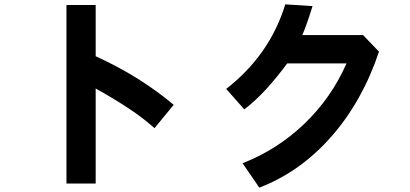

<svg xmlns="http://www.w3.org/2000/svg" viewBox="-20 -733 1880 881"><path d="M689 -145Q635 -193 569 -236.5Q503 -280 419 -327V109H285V-710H419V-475Q623 -382 777 -252Z M1719 -496Q1643 -269 1501 -107Q1359 55 1170 128L1093 16Q1252 -46 1376 -164.5Q1500 -283 1570 -442H1298Q1249 -376 1201.5 -324Q1154 -272 1101 -231L1018 -325Q1218 -481 1289 -713L1414 -705Q1386 -614 1367 -572H1646Z"/></svg>

Font: BM Euljiro oraeorae
Style: Regular
Weight: 400
Designer: Bongjin Kim; Bomjun Kim; Myungsoo Han; Hyesun Chae; Mikyoung Jeong; Wujin Sim; Minjae Kang; Suwha Jang;
Foundry: Sandoll Inc.
Version: Version 1.000;hotconv 1.0.109;makeexe 2.5.65596